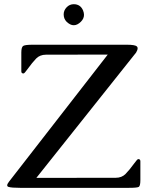

<svg xmlns="http://www.w3.org/2000/svg" viewBox="-20 -903 707 923"><path d="M23.4 -29.8 498 -640.6 201.2 -640.1Q171.9 -640.1 153.8 -621.6Q135.7 -603 111.3 -569.3Q97.7 -549.8 92.8 -549.8Q82.5 -549.8 82.5 -560.1V-650.4Q82.5 -676.8 91.8 -682.4Q101.1 -688 138.2 -688H589.4Q629.4 -688 638.2 -679.7Q641.6 -676.3 641.6 -670.9Q641.6 -662.6 634.3 -650.4L154.8 -47.9L536.1 -48.3Q565.4 -48.3 583.5 -66.7Q601.6 -85 626.5 -119.1Q640.1 -138.2 644.5 -138.2Q654.8 -138.2 654.8 -127.9V-37.6Q654.8 -9.3 647.2 -4.6Q639.6 0 599.6 0H76.7Q35.6 0 21.5 -4.4Q14.6 -6.3 14.6 -12.2Q14.6 -18.6 23.4 -29.8ZM286.1 -834Q286.1 -853 300.3 -867.9Q314.5 -882.8 334.5 -882.8Q366.7 -882.8 379.4 -852.5Q383.8 -841.3 383.8 -831.5Q383.8 -813.5 369.1 -798.8Q352.1 -781.7 334.5 -781.7Q317.4 -781.7 299.8 -798.8Q286.1 -813 286.1 -834Z"/></svg>

Font: Caudex
Style: Regular
Weight: 400
Version: Version 1.01